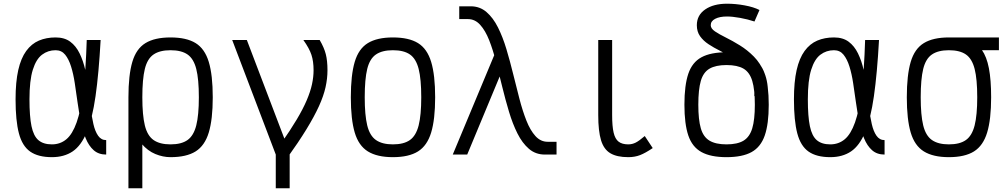

<svg xmlns="http://www.w3.org/2000/svg" viewBox="-20 -834 5440 1036"><path d="M553 -78V0Q512 0 485.5 -23.5Q459 -47 442.5 -87.5Q426 -128 416 -178Q406 -228 398.5 -281.5Q391 -335 383.5 -385Q376 -435 363.5 -475Q351 -515 331.5 -539Q312 -563 280 -563Q239 -563 207 -539Q175 -515 157 -457.5Q139 -400 139 -298Q139 -206 150 -153Q161 -100 187.5 -77.5Q214 -55 260 -55Q305 -55 338 -82.5Q371 -110 393.5 -173.5Q416 -237 429.5 -346Q443 -455 448 -618H523Q513 -437 495.5 -315Q478 -193 448 -120.5Q418 -48 372 -17Q326 14 260 14Q186 14 143 -16Q100 -46 82 -114.5Q64 -183 64 -298Q64 -392 78.5 -456Q93 -520 121.5 -559Q150 -598 190 -615Q230 -632 280 -632Q328 -632 359 -609Q390 -586 409.5 -546Q429 -506 440 -457Q451 -408 457 -355Q463 -302 469 -253Q475 -204 484 -164.5Q493 -125 509.5 -101.5Q526 -78 553 -78Z M900 14Q859 14 818 -3Q777 -20 744.5 -58Q712 -96 692.5 -158Q673 -220 673 -309Q673 -429 694 -500Q715 -571 765 -601.5Q815 -632 900 -632Q986 -632 1035.5 -601.5Q1085 -571 1106.5 -500Q1128 -429 1128 -309Q1128 -190 1106.5 -119Q1085 -48 1035.5 -17Q986 14 900 14ZM673 182V-309H748V182ZM900 -55Q959 -55 992 -78.5Q1025 -102 1039 -157.5Q1053 -213 1053 -309Q1053 -407 1039 -462Q1025 -517 992 -540Q959 -563 900 -563Q842 -563 808.5 -540Q775 -517 761.5 -462Q748 -407 748 -309Q748 -213 761.5 -157.5Q775 -102 808.5 -78.5Q842 -55 900 -55Z M1468 182V0L1233 -618H1312L1543 -11V182ZM1527 22 1496 -59Q1547 -132 1581 -189Q1615 -246 1635 -293Q1655 -340 1663.5 -379.5Q1672 -419 1672 -455Q1672 -503 1660.5 -538Q1649 -573 1617 -618H1705Q1729 -577 1738 -541.5Q1747 -506 1747 -455Q1747 -410 1736.5 -363Q1726 -316 1701 -261Q1676 -206 1633.5 -136.5Q1591 -67 1527 22Z M2100 14Q2015 14 1965 -17Q1915 -48 1894 -119Q1873 -190 1873 -309Q1873 -429 1894 -500Q1915 -571 1965 -601.5Q2015 -632 2100 -632Q2186 -632 2235.5 -601.5Q2285 -571 2306.5 -500Q2328 -429 2328 -309Q2328 -190 2306.5 -119Q2285 -48 2235.5 -17Q2186 14 2100 14ZM2100 -55Q2159 -55 2192 -78.5Q2225 -102 2239 -157.5Q2253 -213 2253 -309Q2253 -407 2239 -462Q2225 -517 2192 -540Q2159 -563 2100 -563Q2042 -563 2008.5 -540Q1975 -517 1961.5 -462Q1948 -407 1948 -309Q1948 -213 1961.5 -157.5Q1975 -102 2008.5 -78.5Q2042 -55 2100 -55Z M2920 0Q2870 0 2834 -31Q2798 -62 2772 -114Q2746 -166 2726.5 -231Q2707 -296 2690 -365.5Q2673 -435 2656.5 -500Q2640 -565 2619.5 -617Q2599 -669 2571 -700Q2543 -731 2505 -731H2458V-800H2520Q2569 -800 2605 -769Q2641 -738 2667 -686Q2693 -634 2712.5 -569Q2732 -504 2749 -434.5Q2766 -365 2783 -300Q2800 -235 2820.5 -183Q2841 -131 2869 -100Q2897 -69 2935 -69H2983V0ZM2423 0 2670 -592 2701 -481 2501 0Z M3370 14Q3309 14 3273.5 -7Q3238 -28 3223 -77.5Q3208 -127 3208 -213V-618H3283V-213Q3283 -153 3291 -118.5Q3299 -84 3318 -69.5Q3337 -55 3370 -55Q3391 -55 3410 -64.5Q3429 -74 3459 -100L3502 -35Q3462 -8 3433.5 3Q3405 14 3370 14Z M3900 14Q3815 14 3765 -13.5Q3715 -41 3694 -103Q3673 -165 3673 -269Q3673 -374 3694 -436Q3715 -498 3765 -525Q3815 -552 3900 -552Q3986 -552 4035.5 -525Q4085 -498 4106.5 -436Q4128 -374 4128 -269Q4128 -165 4106.5 -103Q4085 -41 4035.5 -13.5Q3986 14 3900 14ZM3900 -55Q3959 -55 3992 -75Q4025 -95 4039 -141.5Q4053 -188 4053 -269Q4053 -351 4039 -397.5Q4025 -444 3992 -463.5Q3959 -483 3900 -483Q3842 -483 3808.5 -463.5Q3775 -444 3761.5 -397.5Q3748 -351 3748 -269Q3748 -188 3761.5 -141.5Q3775 -95 3808.5 -75Q3842 -55 3900 -55ZM4050 -316Q4053 -372 4037 -410.5Q4021 -449 3993.5 -476Q3966 -503 3932.5 -523Q3899 -543 3865 -560Q3831 -577 3803 -595.5Q3775 -614 3757.5 -638.5Q3740 -663 3740 -698Q3740 -752 3785 -783Q3830 -814 3903 -814Q3949 -814 3998 -805Q4047 -796 4078 -780L4051 -718Q4015 -730 3973.5 -737.5Q3932 -745 3903 -745Q3863 -745 3839 -732.5Q3815 -720 3815 -698Q3815 -680 3838 -664.5Q3861 -649 3896.5 -631.5Q3932 -614 3972.5 -589Q4013 -564 4048 -528.5Q4083 -493 4104.5 -441Q4126 -389 4124 -316Z M4753 -78V0Q4712 0 4685.5 -23.5Q4659 -47 4642.5 -87.5Q4626 -128 4616 -178Q4606 -228 4598.5 -281.5Q4591 -335 4583.5 -385Q4576 -435 4563.5 -475Q4551 -515 4531.5 -539Q4512 -563 4480 -563Q4439 -563 4407 -539Q4375 -515 4357 -457.5Q4339 -400 4339 -298Q4339 -206 4350 -153Q4361 -100 4387.5 -77.5Q4414 -55 4460 -55Q4505 -55 4538 -82.5Q4571 -110 4593.5 -173.5Q4616 -237 4629.5 -346Q4643 -455 4648 -618H4723Q4713 -437 4695.5 -315Q4678 -193 4648 -120.5Q4618 -48 4572 -17Q4526 14 4460 14Q4386 14 4343 -16Q4300 -46 4282 -114.5Q4264 -183 4264 -298Q4264 -392 4278.5 -456Q4293 -520 4321.5 -559Q4350 -598 4390 -615Q4430 -632 4480 -632Q4528 -632 4559 -609Q4590 -586 4609.5 -546Q4629 -506 4640 -457Q4651 -408 4657 -355Q4663 -302 4669 -253Q4675 -204 4684 -164.5Q4693 -125 4709.5 -101.5Q4726 -78 4753 -78Z M5100 14Q5015 14 4965 -17Q4915 -48 4894 -119Q4873 -190 4873 -309Q4873 -429 4894 -500Q4915 -571 4965 -601.5Q5015 -632 5100 -632Q5165 -632 5208.5 -616.5Q5252 -601 5278 -564.5Q5304 -528 5316 -465.5Q5328 -403 5328 -309Q5328 -190 5306.5 -119Q5285 -48 5235.5 -17Q5186 14 5100 14ZM5100 -55Q5159 -55 5192 -78.5Q5225 -102 5239 -157.5Q5253 -213 5253 -309Q5253 -407 5239 -462Q5225 -517 5192 -540Q5159 -563 5100 -563Q5042 -563 5008.5 -540Q4975 -517 4961.5 -462Q4948 -407 4948 -309Q4948 -213 4961.5 -157.5Q4975 -102 5008.5 -78.5Q5042 -55 5100 -55ZM5100 -563V-632H5370V-563Z"/></svg>

Font: Victor Mono
Style: Regular
Weight: 400
Monospace: yes
Designer: Rune Bjørnerås
Version: Version 1.561;gftools[0.9.30]